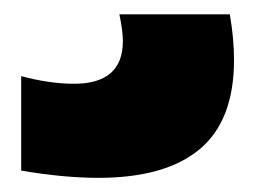

<svg xmlns="http://www.w3.org/2000/svg" viewBox="-20 -48 359 270"><path d="M303.2 -27.8Q309.1 6.8 309.1 36.1Q309.1 121.6 260.7 161.9Q212.4 202.1 118.2 202.1Q69.8 202.1 9.8 191.9V59.1Q50.3 69.8 84 69.8Q152.8 69.8 152.8 9.8Q152.8 -4.4 147.9 -27.8Z"/></svg>

Font: Stilu Bold
Style: Regular
Weight: 700
Designer: Genilson Lima Santos
Foundry: Genilson Lima Santos
Version: Version 1.200;PS 001.200;hotconv 1.0.88;makeotf.lib2.5.64775